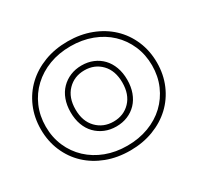

<svg xmlns="http://www.w3.org/2000/svg" viewBox="-128 -711 912 884"><g transform="rotate(-30 327.5 -269.0)"><path d="M45 -269Q45 -212 66 -163.5Q87 -115 125 -79.5Q163 -44 214.5 -24.5Q266 -5 328 -5Q389 -5 441 -24.5Q493 -44 530.5 -79.5Q568 -115 589 -163.5Q610 -212 610 -269Q610 -326 589 -374.5Q568 -423 530.5 -458.5Q493 -494 441 -513.5Q389 -533 328 -533Q266 -533 214.5 -513.5Q163 -494 125 -458.5Q87 -423 66 -374.5Q45 -326 45 -269ZM19 -269Q19 -332 42 -385.5Q65 -439 106 -477.5Q147 -516 203.5 -537.5Q260 -559 328 -559Q395 -559 451.5 -537.5Q508 -516 549 -477.5Q590 -439 613 -385.5Q636 -332 636 -269Q636 -206 613 -152.5Q590 -99 549 -60.5Q508 -22 451.5 -0.5Q395 21 328 21Q260 21 203.5 -0.5Q147 -22 106 -60.5Q65 -99 42 -152.5Q19 -206 19 -269ZM478 -269Q478 -232 467 -202Q456 -172 436 -151Q416 -130 388.5 -118.5Q361 -107 328 -107Q295 -107 267.5 -118.5Q240 -130 219.5 -151Q199 -172 188 -202Q177 -232 177 -269Q177 -306 188 -336Q199 -366 219.5 -387Q240 -408 267.5 -419.5Q295 -431 328 -431Q361 -431 388.5 -419.5Q416 -408 436 -387Q456 -366 467 -336Q478 -306 478 -269ZM452 -269Q452 -332 417 -368.5Q382 -405 328 -405Q274 -405 238.5 -368.5Q203 -332 203 -269Q203 -206 238.5 -169.5Q274 -133 328 -133Q382 -133 417 -169.5Q452 -206 452 -269Z"/></g></svg>

Font: CMG Sans Outline
Style: Outline
Weight: 700
Designer: Julieta Ulanovsky
Foundry: Julieta Ulanovsky
Version: Version 7.200